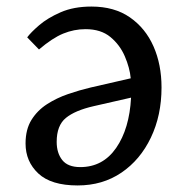

<svg xmlns="http://www.w3.org/2000/svg" viewBox="-20 -552 571 586"><path d="M217 14Q136 14 97 -22.5Q58 -59 58 -114Q58 -157 76 -186Q94 -215 123.5 -234Q153 -253 188 -265Q223 -277 257 -285L379 -313Q376 -345 361 -380Q346 -415 317 -439Q288 -463 241 -463Q206 -463 173 -449.5Q140 -436 99 -401L63 -438Q74 -453 99.5 -475Q125 -497 165 -514.5Q205 -532 259 -532Q329 -532 376.5 -499Q424 -466 448.5 -410.5Q473 -355 473 -285Q473 -200 440.5 -132Q408 -64 350.5 -25Q293 14 217 14ZM225 -42Q294 -42 334.5 -100.5Q375 -159 380 -254L266 -228Q209 -215 181 -192Q153 -169 153 -119Q153 -85 170 -63.5Q187 -42 225 -42Z"/></svg>

Font: Literata 7pt
Style: Italic
Weight: 400
Italic angle: -2°
Designer: Latin by Veronika Burian and Jose Scaglione. Greek by Irene Vlachou. Cyrillic by Vera Evstafieva
Foundry: TypeTogether
Version: Version 3.002